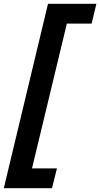

<svg xmlns="http://www.w3.org/2000/svg" viewBox="-39 -803 526 1008"><path d="M-19 185 213 -783H467L442 -679H312L129 81H260L234 185Z"/></svg>

Font: Ubuntu Sans
Style: Bold Italic
Weight: 700
Italic angle: -13.5°
Designer: Dalton Maag Ltd
Foundry: Dalton Maag Ltd
Version: Version 1.006